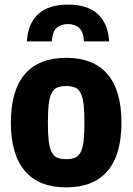

<svg xmlns="http://www.w3.org/2000/svg" viewBox="-20 -800 573 830"><path d="M96 -621Q101 -699 145.5 -739.5Q190 -780 274 -780Q358 -780 402.5 -739.5Q447 -699 452 -621H343Q341 -661 323 -678.5Q305 -696 274 -696Q243 -696 224.5 -679Q206 -662 204 -621ZM266 10Q148 10 87.5 -61Q27 -132 27 -270Q27 -409 87.5 -479.5Q148 -550 266 -550Q384 -550 444.5 -479.5Q505 -409 505 -270Q505 -131 444.5 -60.5Q384 10 266 10ZM266 -112Q290 -112 305 -118.5Q320 -125 329 -143Q338 -161 341.5 -191.5Q345 -222 345 -270Q345 -318 341.5 -348.5Q338 -379 329 -397Q320 -415 305 -421.5Q290 -428 266 -428Q242 -428 227 -421.5Q212 -415 203 -397Q194 -379 190.5 -348.5Q187 -318 187 -270Q187 -222 190.5 -191.5Q194 -161 203 -143Q212 -125 227 -118.5Q242 -112 266 -112Z"/></svg>

Font: Encode Sans Compressed
Style: ExtraBold
Weight: 800
Designer: Pablo Impallari, Andres Torresi
Foundry: Pablo Impallari, Andres Torresi
Version: Version 1.000; ttfautohint (v1.00) -l 8 -r 50 -G 200 -x 14 -